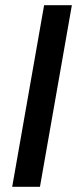

<svg xmlns="http://www.w3.org/2000/svg" viewBox="-20 -720 305 740"><path d="M134 0H27L150 -700H257Z"/></svg>

Font: Cabin
Style: Medium Italic
Weight: 500
Designer: Pablo Impallari
Foundry: Pablo Impallari. www.impallari.com Igino Marini. www.ikern.com
Version: Version 1.005